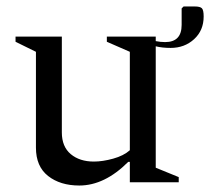

<svg xmlns="http://www.w3.org/2000/svg" viewBox="-20 -563 649 593"><path d="M225 10Q166 10 128.5 -19.5Q91 -49 91 -107V-403L28 -434V-450H171V-154Q171 -110 198.5 -87Q226 -64 270 -64Q297 -64 329.5 -73Q362 -82 381 -99V-403L310 -434V-450H461V-436Q476 -433 490 -433Q541 -433 541 -486V-537L547 -543H582Q598 -543 603.5 -537.5Q609 -532 609 -512Q609 -469 579.5 -442Q550 -415 507 -415Q481 -415 461 -420V-45L532 -16V0H381V-63H376Q303 10 225 10Z"/></svg>

Font: Spectral
Style: Regular
Weight: 400
Designer: Jean-Baptiste Levee
Foundry: Production Type
Version: Version 1.002